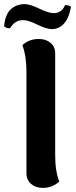

<svg xmlns="http://www.w3.org/2000/svg" viewBox="-46 -901 372 936"><path d="M300 -868Q292 -818 268 -788.5Q244 -759 206 -759Q181 -759 136 -781Q91 -803 68 -803Q25 -803 4 -764Q-11 -760 -26 -773Q-21 -831 7 -856Q35 -881 74 -881Q100 -881 145.5 -859Q191 -837 216 -837Q232 -837 243.5 -843.5Q255 -850 260 -856.5Q265 -863 271 -876Q291 -876 300 -868ZM163 15Q128 15 105.5 -4.5Q83 -24 83 -56V-551Q83 -628 63 -681Q96 -711 143 -711Q178 -711 200.5 -692Q223 -673 223 -641V-146Q223 -65 243 -16Q209 15 163 15Z"/></svg>

Font: Arima Koshi Bold
Style: Regular
Weight: 700
Designer: Joana Correia and Natanael Gama
Foundry: NDISCOVER
Version: Version 1.019;PS 001.019;hotconv 1.0.88;makeotf.lib2.5.64775